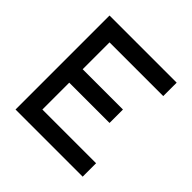

<svg xmlns="http://www.w3.org/2000/svg" viewBox="-181 -856 1011 1011"><g transform="rotate(45 325.0 -350.0)"><path d="M575 -600H175V-400H475V-300H175V-100H575V0H75V-700H575Z"/></g></svg>

Font: Monoikos Medium
Style: Regular
Weight: 500
Designer: Brian Krent
Version: Version 0.088